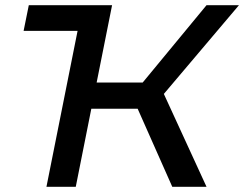

<svg xmlns="http://www.w3.org/2000/svg" viewBox="-20 -720 941 740"><path d="M159 0 279 -601H71L91 -700H412L352.5 -402H530L776 -700H901L611.5 -358L776 0H644L510.5 -301H332L272 0Z"/></svg>

Font: Argentum Sans
Style: Italic
Weight: 400
Italic angle: -11.3099°
Designer: Julieta Ulanovsky, Owen Earl, Rasmus Andersson, Cristiano Sobral
Foundry: The Argentum Sans Project Authors
Version: Version 3.131; ttfautohint (v1.8.4.7-5d5b-dirty)